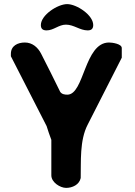

<svg xmlns="http://www.w3.org/2000/svg" viewBox="-20 -914 658 935"><path d="M230 -233V-60C230 -26 273 1 302 1C332 1 366 -14 373 -47C375 -126 367 -230 407 -307L573 -633V-680C573 -701 525 -707 511 -707C390 -707 391 -453 308 -453C295 -453 281 -455 273 -467C260 -495 194 -626 180 -653C164 -684 137 -707 101 -707C66 -707 33 -691 33 -652V-640L207 -300C213 -279 222 -255 230 -233ZM179 -792C179 -774 188 -766 207 -766C241 -766 266 -794 301 -794C340 -794 369 -766 407 -766C425 -766 434 -774 434 -792C434 -841 353 -894 307 -894C261 -894 179 -841 179 -792Z"/></svg>

Font: Asimov Print
Style: Regular
Weight: 500
Designer: Google
Version: Version 2.000980: 2014